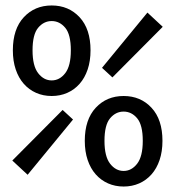

<svg xmlns="http://www.w3.org/2000/svg" viewBox="-20 -670 640 702"><path d="M169 -319Q138 -319 112 -330.5Q86 -342 67 -363.5Q48 -385 37.5 -416Q27 -447 27 -486Q27 -564 67 -607Q107 -650 169 -650Q231 -650 271 -607Q311 -564 311 -486Q311 -447 300.5 -416Q290 -385 271 -363.5Q252 -342 226 -330.5Q200 -319 169 -319ZM169 -376Q198 -376 218.5 -402.5Q239 -429 239 -486Q239 -544 218.5 -568.5Q198 -593 169 -593Q140 -593 119.5 -568.5Q99 -544 99 -486Q99 -429 119.5 -402.5Q140 -376 169 -376ZM81 -31 25 -83 209 -268 247 -233ZM391 -387 353 -422 519 -624 575 -572ZM432 12Q401 12 375 0.5Q349 -11 330 -32.5Q311 -54 300.5 -85Q290 -116 290 -155Q290 -233 330 -276Q370 -319 432 -319Q494 -319 534 -276Q574 -233 574 -155Q574 -116 563.5 -85Q553 -54 534 -32.5Q515 -11 489 0.5Q463 12 432 12ZM432 -45Q461 -45 481.5 -71.5Q502 -98 502 -155Q502 -213 481.5 -237.5Q461 -262 432 -262Q403 -262 382.5 -237.5Q362 -213 362 -155Q362 -98 382.5 -71.5Q403 -45 432 -45Z"/></svg>

Font: SauceCodePro Nerd Font Mono
Style: Regular
Weight: 500
Monospace: yes
Designer: Paul D. Hunt, Teo Tuominen
Foundry: Adobe Systems Incorporated
Version: Version 2.030;PS 1.000;hotconv 16.6.51;makeotf.lib2.5.65220;